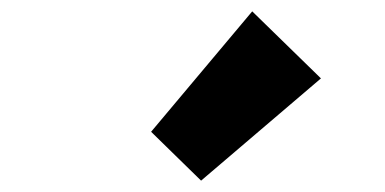

<svg xmlns="http://www.w3.org/2000/svg" viewBox="-20 -973 677 338"><path d="M334 -655 246 -741 424 -953 545 -835Z"/></svg>

Font: Noto Sans SC Thin Black
Style: Regular
Weight: 900
Version: Version 2.004-H2;hotconv 1.0.118;makeotfexe 2.5.65603